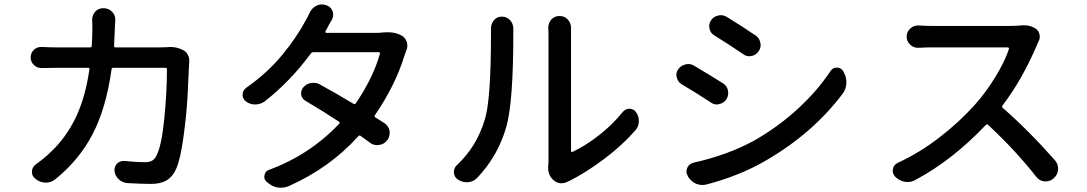

<svg xmlns="http://www.w3.org/2000/svg" viewBox="-20 -831 5040 890"><path d="M754.9 -612.3Q761.7 -613.3 768.6 -613.3Q800.8 -613.3 827.1 -599.6Q842.8 -592.8 850.6 -577.1Q857.4 -564.5 857.4 -550.8Q857.4 -547.9 857.4 -544.9Q856.4 -538.1 856.4 -532.2Q853.5 -458 849.1 -379.9Q844.7 -301.8 830.6 -196.8Q816.4 -91.8 795.9 -46.9Q780.3 -11.7 752.4 4.9Q724.6 21.5 679.7 21.5Q636.7 21.5 569.3 17.6Q546.9 15.6 530.3 0Q513.7 -15.6 510.7 -38.1Q510.7 -41 510.7 -43.9Q510.7 -60.5 522.9 -72.8Q535.2 -85 552.7 -85Q554.7 -85 557.6 -85Q611.3 -79.1 650.4 -79.1Q672.9 -79.1 686 -86.9Q699.2 -94.7 707 -113.3Q729.5 -159.2 741.7 -282.2Q753.9 -405.3 753.9 -509.8Q753.9 -516.6 747.1 -516.6H504.9Q498 -516.6 497.1 -509.8Q471.7 -328.1 408.7 -208Q345.7 -87.9 236.3 0Q216.8 15.6 192.4 15.6Q191.4 15.6 190.4 15.6Q165 14.6 145.5 -1L142.6 -3.9Q127.9 -15.6 127.9 -34.2Q127.9 -56.6 147.5 -70.3Q183.6 -95.7 212.9 -124Q286.1 -192.4 331.1 -286.1Q376 -379.9 394.5 -509.8Q396.5 -516.6 388.7 -516.6H244.1Q208 -516.6 173.8 -515.6Q172.9 -515.6 171.9 -515.6Q152.3 -515.6 137.7 -529.3Q122.1 -543.9 122.1 -564.9Q122.1 -585.9 137.7 -600.6Q151.4 -613.3 170.9 -613.3Q171.9 -613.3 173.8 -613.3Q213.9 -611.3 244.1 -611.3H397.5Q405.3 -611.3 405.3 -618.2Q408.2 -660.2 408.2 -706.1L407.2 -739.3Q407.2 -759.8 420.9 -776.4Q435.5 -793 459 -793H460Q483.4 -793 500 -776.4Q514.6 -759.8 514.6 -739.3L512.7 -709Q511.7 -672.9 508.8 -618.2Q507.8 -611.3 515.6 -611.3H723.6Q739.3 -611.3 754.9 -612.3Z M1756.8 -680.7Q1767.6 -681.6 1777.3 -681.6Q1816.4 -681.6 1843.8 -665Q1860.4 -654.3 1866.2 -634.8Q1868.2 -627 1868.2 -619.1Q1868.2 -608.4 1863.3 -596.7Q1859.4 -586.9 1856.4 -578.1Q1813.5 -436.5 1717.8 -296.9Q1713.9 -291 1719.7 -287.1Q1748 -268.6 1762.7 -259.8Q1782.2 -246.1 1786.1 -223.6Q1786.1 -218.8 1786.1 -213.9Q1786.1 -196.3 1775.4 -180.7H1774.4Q1760.7 -162.1 1737.3 -159.2Q1732.4 -158.2 1728.5 -158.2Q1710 -158.2 1694.3 -169.9Q1674.8 -184.6 1651.4 -201.2Q1645.5 -205.1 1640.6 -199.2Q1508.8 -52.7 1317.4 32.2Q1299.8 39.1 1282.2 39.1Q1274.4 39.1 1266.6 38.1Q1241.2 33.2 1220.7 15.6L1215.8 11.7Q1205.1 2 1205.1 -11.7Q1205.1 -15.6 1206.1 -19.5Q1210 -38.1 1227.5 -43.9Q1416 -113.3 1552.7 -257.8Q1557.6 -262.7 1551.8 -266.6Q1468.8 -321.3 1396.5 -363.3Q1379.9 -373 1376 -391.6Q1376 -395.5 1376 -399.4Q1376 -414.1 1385.7 -425.8Q1400.4 -442.4 1421.9 -446.3Q1427.7 -447.3 1433.6 -447.3Q1449.2 -447.3 1462.9 -439.5Q1534.2 -400.4 1619.1 -349.6Q1625 -345.7 1628.9 -351.6Q1710 -470.7 1741.2 -582Q1742.2 -585 1740.2 -586.9Q1738.3 -588.9 1735.4 -588.9H1432.6Q1424.8 -588.9 1420.9 -583Q1325.2 -453.1 1206.1 -360.4Q1186.5 -346.7 1163.1 -346.7Q1163.1 -346.7 1162.1 -346.7Q1138.7 -346.7 1119.1 -361.3Q1104.5 -373 1104.5 -391.6Q1104.5 -412.1 1121.1 -423.8Q1219.7 -493.2 1287.6 -575.7Q1355.5 -658.2 1396.5 -735.4Q1404.3 -748 1414.6 -770.5Q1424.8 -793 1445.3 -803.7Q1458 -810.5 1471.7 -810.5Q1480.5 -810.5 1489.3 -807.6L1493.2 -806.6Q1513.7 -799.8 1521.5 -779.3Q1524.4 -770.5 1524.4 -762.7Q1524.4 -751 1518.6 -739.3Q1503.9 -715.8 1497.1 -701.2L1488.3 -685.5Q1487.3 -683.6 1488.8 -681.2Q1490.2 -678.7 1492.2 -678.7H1727.5Q1742.2 -678.7 1756.8 -680.7Z M2191.4 -5.9Q2174.8 11.7 2148.4 13.7Q2145.5 13.7 2143.6 13.7Q2121.1 13.7 2102.5 1Q2084 -10.7 2084 -34.2Q2084 -53.7 2099.6 -67.4Q2188.5 -150.4 2226.6 -274.4Q2255.9 -363.3 2255.9 -672.9V-699.2Q2255.9 -720.7 2269.5 -737.3Q2283.2 -753.9 2305.7 -753.9H2306.6Q2329.1 -753.9 2344.7 -737.3Q2359.4 -720.7 2359.4 -699.2V-673.8Q2359.4 -362.3 2328.1 -247.1Q2290 -109.4 2191.4 -5.9ZM2616.2 8.8Q2598.6 18.6 2582 18.6Q2563.5 18.6 2547.9 5.9Q2520.5 -16.6 2520.5 -55.7Q2520.5 -59.6 2521.5 -64.5Q2522.5 -75.2 2522.5 -85V-676.8L2521.5 -703.1Q2521.5 -723.6 2535.2 -740.2Q2550.8 -756.8 2573.2 -756.8H2574.2Q2597.7 -756.8 2612.3 -740.2Q2627 -723.6 2627 -702.1V-676.8V-130.9Q2627 -128.9 2628.9 -127.4Q2630.9 -126 2633.8 -127Q2692.4 -154.3 2755.4 -203.1Q2818.4 -252 2867.2 -312.5Q2879.9 -327.1 2898.4 -327.1Q2898.4 -327.1 2898.4 -327.1Q2918 -326.2 2928.7 -310.5Q2941.4 -293 2941.4 -270.5Q2941.4 -245.1 2925.8 -227.5Q2864.3 -157.2 2781.2 -94.7Q2698.2 -32.2 2619.1 7.8Q2618.2 8.8 2616.2 8.8Z M3291 -667Q3273.4 -677.7 3268.6 -698.2Q3267.6 -704.1 3267.6 -710Q3267.6 -723.6 3275.4 -736.3Q3287.1 -753.9 3308.6 -758.8Q3315.4 -760.7 3321.3 -760.7Q3335 -760.7 3348.6 -752.9Q3414.1 -712.9 3483.4 -666Q3501 -653.3 3504.9 -631.8Q3505.9 -627 3505.9 -622.1Q3505.9 -606.4 3496.1 -592.8Q3484.4 -575.2 3462.9 -571.3Q3458 -570.3 3453.1 -570.3Q3437.5 -570.3 3424.8 -580.1Q3354.5 -627.9 3291 -667ZM3253.9 24.4Q3245.1 26.4 3235.4 26.4Q3220.7 26.4 3206.1 20.5Q3182.6 9.8 3168.9 -12.7L3168 -15.6Q3162.1 -26.4 3162.1 -36.1Q3162.1 -44.9 3166 -53.7Q3174.8 -72.3 3195.3 -77.1Q3353.5 -112.3 3476.6 -179.7Q3585.9 -242.2 3676.8 -325.2Q3767.6 -408.2 3830.1 -502Q3839.8 -517.6 3859.4 -517.6Q3859.4 -517.6 3859.4 -517.6Q3878.9 -517.6 3888.7 -501L3891.6 -495.1Q3903.3 -474.6 3903.3 -449.2Q3903.3 -419.9 3886.7 -397.5Q3749 -213.9 3530.3 -86.9Q3410.2 -16.6 3253.9 24.4ZM3139.6 -440.4Q3122.1 -451.2 3117.2 -471.7Q3115.2 -477.5 3115.2 -483.4Q3115.2 -497.1 3123 -508.8Q3135.7 -527.3 3157.2 -532.2Q3164.1 -534.2 3169.9 -534.2Q3184.6 -534.2 3197.3 -526.4Q3265.6 -486.3 3332 -444.3Q3350.6 -432.6 3354.5 -411.1Q3355.5 -405.3 3355.5 -399.4Q3355.5 -383.8 3346.7 -370.1Q3335 -352.5 3313.5 -348.6Q3308.6 -346.7 3302.7 -346.7Q3288.1 -346.7 3274.4 -356.4Q3205.1 -402.3 3139.6 -440.4Z M4710 -712.9Q4718.8 -713.9 4725.6 -713.9Q4758.8 -713.9 4782.2 -697.3Q4795.9 -687.5 4798.8 -669.9Q4799.8 -665 4799.8 -661.1Q4799.8 -649.4 4793.9 -638.7Q4789.1 -627.9 4786.1 -621.1Q4717.8 -460.9 4627 -341.8Q4622.1 -335.9 4627.9 -331.1Q4747.1 -227.5 4871.1 -86.9Q4884.8 -70.3 4884.8 -49.8Q4884.8 -46.9 4884.8 -44.9Q4882.8 -20.5 4864.3 -4.9L4862.3 -2.9Q4847.7 9.8 4828.1 9.8Q4825.2 9.8 4821.3 9.8Q4798.8 7.8 4784.2 -10.7Q4688.5 -132.8 4560.5 -252Q4554.7 -256.8 4549.8 -252Q4394.5 -87.9 4221.7 3.9Q4205.1 12.7 4187.5 12.7Q4180.7 12.7 4173.8 11.7Q4148.4 6.8 4129.9 -11.7L4128.9 -12.7Q4118.2 -24.4 4118.2 -39.1Q4118.2 -43 4119.1 -47.9Q4123 -67.4 4141.6 -76.2Q4243.2 -123 4336.4 -195.3Q4429.7 -267.6 4500 -346.7Q4549.8 -402.3 4593.8 -474.1Q4637.7 -545.9 4657.2 -604.5Q4657.2 -606.4 4655.8 -608.9Q4654.3 -611.3 4651.4 -611.3H4292Q4271.5 -611.3 4239.3 -609.4Q4237.3 -609.4 4235.4 -609.4Q4214.8 -609.4 4200.2 -623Q4182.6 -638.7 4182.6 -661.1Q4182.6 -683.6 4200.2 -699.2Q4214.8 -712.9 4235.4 -712.9Q4237.3 -712.9 4239.3 -712.9Q4271.5 -710.9 4292 -710.9H4663.1Q4688.5 -710.9 4710 -712.9Z"/></svg>

Font: Gen Jyuu Gothic Medium
Style: Regular
Weight: 500
Designer: [Source Han Sans]
Ryoko NISHIZUKA  (kana & ideographs); Paul D. Hunt (Latin, Greek & Cyrillic); Wenlong ZHANG  (bopomofo
Version: Version 1.002.20150607